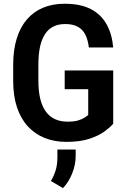

<svg xmlns="http://www.w3.org/2000/svg" viewBox="-20 -741 674 1016"><path d="M579.1 -368.2V-86.4Q564.5 -68.8 533.9 -46.1Q503.4 -23.4 453.6 -6.8Q403.8 9.8 331.1 9.8Q268.1 9.8 216.3 -11Q164.6 -31.7 127.2 -72.5Q89.8 -113.3 69.8 -173.3Q49.8 -233.4 49.8 -313V-397.9Q49.8 -477.1 68.6 -537.4Q87.4 -597.7 122.8 -638.7Q158.2 -679.7 208.5 -700.4Q258.8 -721.2 321.8 -721.2Q405.8 -721.2 460.2 -693.1Q514.6 -665 543.7 -613Q572.8 -561 579.1 -489.7H450.2Q445.3 -530.8 431.4 -558.1Q417.5 -585.4 391.6 -599.6Q365.7 -613.8 324.7 -613.8Q289.1 -613.8 262.5 -600.6Q235.8 -587.4 218.3 -560.5Q200.7 -533.7 191.9 -493.7Q183.1 -453.6 183.1 -398.9V-313Q183.1 -258.3 193.1 -217.8Q203.1 -177.2 222.7 -150.4Q242.2 -123.5 271.2 -110.4Q300.3 -97.2 337.4 -97.2Q371.6 -97.2 392.8 -103.5Q414.1 -109.9 427 -118.2Q439.9 -126.5 446.8 -132.8V-269H322.3V-368.2ZM380.4 50.3V85.9Q380.4 130.4 361.8 177Q343.3 223.6 313 254.4L249.5 216.8Q265.1 189.9 274.4 160.6Q283.7 131.3 283.7 91.8V50.3Z"/></svg>

Font: Roboto SemiCondensed SemiBold
Style: Regular
Weight: 600
Width: 4
Designer: Christian Robertson
Foundry: Google
Version: Version 3.009; 2024